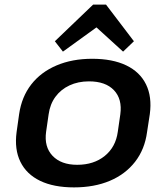

<svg xmlns="http://www.w3.org/2000/svg" viewBox="-20 -804 721 833"><path d="M301 9Q213 9 154 -19.5Q95 -48 68.5 -102Q42 -156 52 -231L63 -309Q74 -384 115.5 -437.5Q157 -491 225 -520Q293 -549 380 -549Q468 -549 527.5 -520.5Q587 -492 613.5 -438Q640 -384 630 -309L618 -231Q608 -156 566 -102Q524 -48 456.5 -19.5Q389 9 301 9ZM315 -89Q387 -89 434.5 -127.5Q482 -166 491 -232L502 -308Q511 -374 474.5 -412.5Q438 -451 366 -451Q319 -451 281.5 -433.5Q244 -416 220.5 -384Q197 -352 191 -308L180 -232Q171 -167 208 -128Q245 -89 315 -89ZM218 -625 384 -784H440L561 -625L514 -580L368 -713H437L253 -580Z"/></svg>

Font: Pathway Extreme 8pt Thin 12pt SemiBold
Style: Italic
Weight: 600
Italic angle: -8°
Version: Version 1.001;gftools[0.9.26]